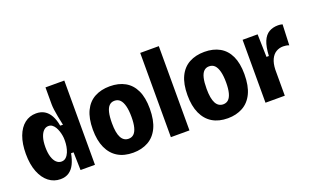

<svg xmlns="http://www.w3.org/2000/svg" viewBox="-80 -1103 2454 1514"><g transform="rotate(-20 1147.5 -346.5)"><path d="M220 14Q165 14 122 -19Q79 -52 54 -115Q29 -178 29 -267Q29 -352 52 -413.5Q75 -475 116.5 -507.5Q158 -540 213 -540Q253 -540 282.5 -522.5Q312 -505 331.5 -470Q351 -435 360 -384L383 -383Q374 -424 367.5 -458Q361 -492 357.5 -519Q354 -546 354 -565V-707H512V-256V0H391L387 -150H366Q357 -100 339 -63Q321 -26 291.5 -6Q262 14 220 14ZM274 -114Q297 -114 312.5 -129Q328 -144 337 -166Q346 -188 350 -212Q354 -236 354 -255V-272Q354 -285 351 -303.5Q348 -322 341.5 -341.5Q335 -361 325.5 -377Q316 -393 302.5 -403Q289 -413 271 -413Q248 -413 230.5 -396Q213 -379 202.5 -346Q192 -313 192 -264Q192 -216 202.5 -182.5Q213 -149 231.5 -131.5Q250 -114 274 -114Z M830 14Q754 14 701 -18Q648 -50 619.5 -112.5Q591 -175 591 -266Q591 -360 620.5 -421.5Q650 -483 704.5 -512.5Q759 -542 832 -542Q906 -542 959.5 -512Q1013 -482 1041.5 -421.5Q1070 -361 1070 -269Q1070 -171 1040 -108.5Q1010 -46 955.5 -16Q901 14 830 14ZM833 -102Q859 -102 876.5 -118.5Q894 -135 903 -169.5Q912 -204 912 -256Q912 -311 902.5 -348Q893 -385 875 -403.5Q857 -422 828 -422Q802 -422 784.5 -405Q767 -388 758.5 -352.5Q750 -317 750 -262Q750 -180 771 -141Q792 -102 833 -102Z M1149 0V-707H1305V0Z M1624 14Q1548 14 1495 -18Q1442 -50 1413.5 -112.5Q1385 -175 1385 -266Q1385 -360 1414.5 -421.5Q1444 -483 1498.5 -512.5Q1553 -542 1626 -542Q1700 -542 1753.5 -512Q1807 -482 1835.5 -421.5Q1864 -361 1864 -269Q1864 -171 1834 -108.5Q1804 -46 1749.5 -16Q1695 14 1624 14ZM1627 -102Q1653 -102 1670.5 -118.5Q1688 -135 1697 -169.5Q1706 -204 1706 -256Q1706 -311 1696.5 -348Q1687 -385 1669 -403.5Q1651 -422 1622 -422Q1596 -422 1578.5 -405Q1561 -388 1552.5 -352.5Q1544 -317 1544 -262Q1544 -180 1565 -141Q1586 -102 1627 -102Z M1943 0V-269V-528H2069L2074 -337H2094Q2098 -414 2116.5 -458Q2135 -502 2167.5 -521Q2200 -540 2244 -540Q2252 -540 2261.5 -539Q2271 -538 2281 -535L2274 -361Q2263 -366 2249.5 -368Q2236 -370 2225 -370Q2192 -370 2165.5 -354Q2139 -338 2123 -304.5Q2107 -271 2105 -219V0Z"/></g></svg>

Font: Bricolage Grotesque 24pt SemiCondensed ExtraBold
Style: Regular
Weight: 800
Width: 4
Designer: Mathieu Triay
Foundry: Atelier Triay
Version: Version 1.001;gftools[0.9.33.dev8+g029e19f]